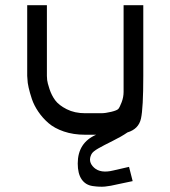

<svg xmlns="http://www.w3.org/2000/svg" viewBox="-20 -520 658 741"><path d="M472 -9Q449 7 414.5 24Q380 41 359 53Q338 65 333 75Q318 104 343 127Q368 150 417 138L478 124L492 179L435 191Q406 198 385.5 200Q365 202 337.5 198Q310 194 295 172Q280 150 280 111Q280 31 351 0H309Q263 0 226.5 -12.5Q190 -25 167 -45Q144 -65 127.5 -89.5Q111 -114 103 -138Q95 -162 90.5 -182Q86 -202 86 -214L85 -227V-500H161V-227Q161 -221 162 -211Q163 -201 171 -176.5Q179 -152 193 -133Q207 -114 237.5 -98.5Q268 -83 309 -83Q353 -83 370 -83Q387 -83 409.5 -88.5Q432 -94 437 -100Q442 -106 449.5 -125.5Q457 -145 457 -165.5Q457 -186 457 -227V-500H533V-227Q533 -102 524 -62Q515 -22 472 -9Z"/></svg>

Font: Hermit Light
Style: Regular
Weight: 300
Designer: Pablo Caro
Version: Version 2.000;PS 002.000;hotconv 1.0.88;makeotf.lib2.5.64775